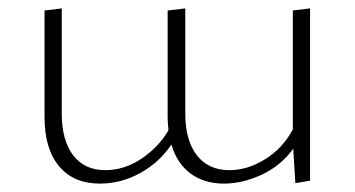

<svg xmlns="http://www.w3.org/2000/svg" viewBox="-20 -433 844 457"><path d="M718 -413V-3L683 3L678 -79Q648 -38 602.5 -17Q557 4 513 4Q466 4 433.5 -20Q401 -44 388 -89Q359 -46 313.5 -21Q268 4 218 4Q155 4 120.5 -37.5Q86 -79 86 -154V-408L127 -413V-163Q127 -99 154 -63.5Q181 -28 231 -28Q276 -28 317 -55.5Q358 -83 381 -123Q379 -143 379 -154V-408L421 -413V-163Q421 -99 448.5 -63.5Q476 -28 526 -28Q569 -28 611 -54Q653 -80 677 -125V-408Z"/></svg>

Font: Ysabeau Infant Light
Style: Regular
Weight: 300
Designer: Christian Thalmann (Catharsis Fonts)
Version: Version 0.003